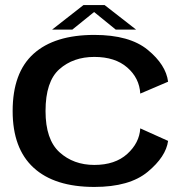

<svg xmlns="http://www.w3.org/2000/svg" viewBox="-20 -733 746 759"><path d="M353 6Q195.5 6 112.8 -70Q30 -146 30 -294Q30 -446 112.8 -520.5Q195.5 -595 353 -595Q492 -595 564 -536Q636 -477 644.5 -410L534.5 -363Q531 -424.5 483 -466.2Q435 -508 353 -508Q269.5 -508 214.8 -459.5Q160 -411 160 -294Q160 -181.5 215.2 -131.2Q270.5 -81 353 -81Q435 -81 483 -124.5Q531 -168 534.5 -225.5L644.5 -176Q636 -113.5 564 -53.8Q492 6 353 6ZM186 -616 310 -713H393.5L518 -616H437.5L352 -685.5L266 -616Z"/></svg>

Font: Anybody ExtraExpanded Medium
Style: Regular
Weight: 500
Width: 8
Designer: Tyler Finck
Foundry: Etcetera Type Company
Version: Version 1.010; ttfautohint (v1.8.3) -l 8 -r 50 -G 200 -x 14 